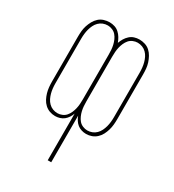

<svg xmlns="http://www.w3.org/2000/svg" viewBox="-180 -631 859 948"><g transform="rotate(30 250.0 -156.5)"><path d="M240 215V-51Q236 -39 228.5 -27.5Q221 -16 211 -8Q201 0 188 4Q175 8 162 8Q145 8 130 2.5Q115 -3 103 -14Q91 -25 83.5 -39.5Q76 -54 71.5 -69.5Q67 -85 65.5 -101Q64 -117 64 -133V-387Q64 -404 65.5 -420Q67 -436 72 -451.5Q77 -467 85 -481.5Q93 -496 105 -507Q117 -518 133 -523Q149 -528 165 -528Q180 -528 194 -523.5Q208 -519 219 -509Q230 -499 237.5 -486.5Q245 -474 250 -460Q255 -474 262.5 -486.5Q270 -499 281 -509Q292 -519 306 -523.5Q320 -528 335 -528Q351 -528 367 -523Q383 -518 395 -507Q407 -496 415 -481.5Q423 -467 428 -451.5Q433 -436 434.5 -420Q436 -404 436 -387V-133Q436 -117 434.5 -101Q433 -85 428.5 -69.5Q424 -54 416.5 -39.5Q409 -25 397 -14Q385 -3 370 2.5Q355 8 338 8Q325 8 312 4Q299 0 289 -8Q279 -16 271.5 -27.5Q264 -39 260 -51V215ZM165 -10Q178 -10 191 -15.5Q204 -21 212.5 -31Q221 -41 226.5 -53.5Q232 -66 235 -79Q238 -92 239 -105.5Q240 -119 240 -133V-387Q240 -401 239 -414.5Q238 -428 235 -441Q232 -454 226.5 -466.5Q221 -479 212.5 -489Q204 -499 191 -504.5Q178 -510 165 -510Q151 -510 138 -505Q125 -500 115 -490Q105 -480 99 -467.5Q93 -455 89.5 -442Q86 -429 84.5 -415Q83 -401 83 -387V-133Q83 -119 84.5 -105Q86 -91 89.5 -78Q93 -65 99 -52.5Q105 -40 115 -30Q125 -20 138 -15Q151 -10 165 -10ZM335 -10Q349 -10 362 -15Q375 -20 385 -30Q395 -40 401 -52.5Q407 -65 410.5 -78Q414 -91 415.5 -105Q417 -119 417 -133V-387Q417 -401 415.5 -415Q414 -429 410.5 -442Q407 -455 401 -467.5Q395 -480 385 -490Q375 -500 362 -505Q349 -510 335 -510Q322 -510 309 -504.5Q296 -499 287.5 -489Q279 -479 273.5 -466.5Q268 -454 265 -441Q262 -428 261 -414.5Q260 -401 260 -387V-133Q260 -119 261 -105.5Q262 -92 265 -79Q268 -66 273.5 -53.5Q279 -41 287.5 -31Q296 -21 309 -15.5Q322 -10 335 -10Z"/></g></svg>

Font: Iosevka Curly Thin
Style: Regular
Weight: 100
Monospace: yes
Designer: Belleve Invis
Foundry: Belleve Invis
Version: Version 22.1.2; ttfautohint (v1.8.4)